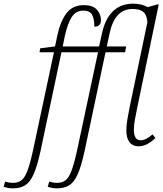

<svg xmlns="http://www.w3.org/2000/svg" viewBox="-151 -790 891 1050"><path d="M-80 240Q-94 240 -107.5 237.5Q-121 235 -131 232L-123 203Q-115 206 -102.5 208Q-90 210 -80 210Q-53 210 -34.5 196.5Q-16 183 -1.5 145Q13 107 29 35L144 -504H65L69 -526L150 -536L162 -594Q179 -674 213 -718Q247 -762 308 -762Q356 -762 378.5 -737.5Q401 -713 401 -680Q401 -644 365 -644Q365 -687 352.5 -709.5Q340 -732 305 -732Q264 -732 241.5 -697Q219 -662 204 -595L192 -536H391L406 -605Q442 -770 578 -770Q622 -770 657 -751L709 -766L717 -765L599 -199Q593 -170 587 -137.5Q581 -105 581 -81Q581 -23 618 -23Q634 -23 650 -31.5Q666 -40 683 -55L699 -35Q680 -17 657 -3.5Q634 10 606 10Q575 10 557.5 -12Q540 -34 540 -77Q540 -103 545.5 -136.5Q551 -170 558 -204L655 -668Q653 -706 634 -723.5Q615 -741 574 -741Q476 -741 448 -606L433 -536H539L533 -504H426L312 34Q294 117 274.5 161.5Q255 206 228 223Q201 240 161 240Q147 240 133.5 237.5Q120 235 110 232L118 203Q126 206 138 208Q150 210 161 210Q188 210 206.5 196.5Q225 183 239.5 145Q254 107 270 35L385 -504H185L71 34Q53 117 33.5 161.5Q14 206 -13 223Q-40 240 -80 240Z"/></svg>

Font: Noto Serif SemiCondensed ExtraLight
Style: Italic
Weight: 200
Width: 4
Italic angle: -12°
Designer: Monotype Design Team
Foundry: Monotype Imaging Inc.
Version: Version 2.013